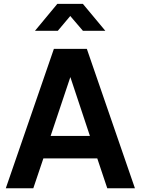

<svg xmlns="http://www.w3.org/2000/svg" viewBox="-20 -1006 752 1026"><path d="M268 -745H444L701 0H553.2L499.8 -159.5H211.8L158 0H11ZM460.5 -279.5 337.2 -650.5H374.8L250.5 -279.5ZM286.5 -985.5H422.8L542.8 -841.5H423L333.5 -946.2H377L289 -841.5H167Z"/></svg>

Font: Trafiko Sans Variable
Style: Regular
Weight: 400
Designer: Gumpita Rahayu / Trafiko
Foundry: Tokotype / Trafiko
Version: Version 0.001;FEAKit 1.0